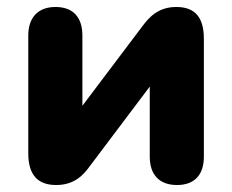

<svg xmlns="http://www.w3.org/2000/svg" viewBox="-20 -521 666 550"><path d="M141 9C194 9 220 -21 238 -46L409 -273V-72C409 -20 437 9 487 9C537 9 564 -20 564 -72V-410C564 -472 538 -501 485 -501C432 -501 406 -470 388 -446L216 -218V-419C216 -472 189 -501 139 -501C90 -501 61 -472 61 -419V-82C61 -20 88 9 141 9Z"/></svg>

Font: SN Pro Heavy
Style: Regular
Weight: 800
Designer: Tobias Whetton
Foundry: Supernotes
Version: Version 1.001;Glyphs 3.2 (3249)